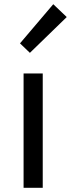

<svg xmlns="http://www.w3.org/2000/svg" viewBox="-20 -892 337 912"><path d="M92 0H183V-543H92ZM122 -641 297 -811 233 -872 75 -686Z"/></svg>

Font: Source Han Sans TC
Style: Regular
Weight: 400
Designer: Ryoko NISHIZUKA 西塚涼子 (kana, bopomofo & ideographs); Paul D. Hunt (Latin, Greek & Cyrillic); Sandoll Communications 산돌커뮤니
Foundry: Adobe
Version: Version 2.002;hotconv 1.0.116;makeotfexe 2.5.65601